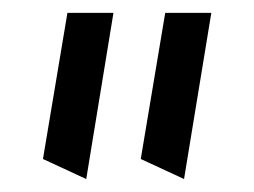

<svg xmlns="http://www.w3.org/2000/svg" viewBox="-20 -833 395 299"><path d="M266.6 -554.2 199.2 -585.4 237.3 -813H309.1ZM114.3 -554.2 46.9 -585.4 85 -813H156.7Z"/></svg>

Font: Pinar-FD SemiBold
Style: Regular
Weight: 600
Designer: Amin Abedi
Version: Version 2.000